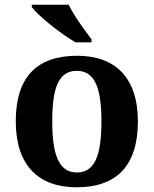

<svg xmlns="http://www.w3.org/2000/svg" viewBox="-20 -786 653 816"><path d="M301 -606H369V-619C340 -657 293 -721 272 -766H115V-756C140 -721 238 -642 301 -606ZM305 10C476 10 566 -82 566 -270C566 -458 468 -549 308 -549C136 -549 47 -458 47 -270C47 -82 145 10 305 10ZM307 -53C230 -53 202 -128 202 -270C202 -413 229 -485 306 -485C383 -485 411 -413 411 -270C411 -128 384 -53 307 -53Z"/></svg>

Font: Noto Nastaliq Urdu
Style: Bold
Weight: 700
Designer: Monotype Design Team (Patrick Giasson: type design, Kamal Mansour: OpenType code, Glenda Bellarosa). Updated by Simon Co
Foundry: Monotype Imaging Inc., Simon Cozens
Version: Version 3.009